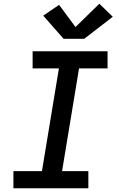

<svg xmlns="http://www.w3.org/2000/svg" viewBox="-20 -1010 640 1030"><path d="M52 0V-92H205L296 -643H155V-735H557V-643H404L313 -92H454V0ZM321 -802 212 -926 297 -984 385 -865 513 -990 585 -920 432 -802Z"/></svg>

Font: Iosevka Curly Slab SmBdEx
Style: Italic
Weight: 600
Width: 7
Italic angle: -9°
Monospace: yes
Designer: Belleve Invis
Foundry: Belleve Invis
Version: Version 11.1.0; ttfautohint (v1.8.3)